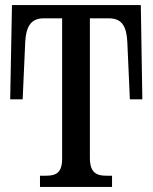

<svg xmlns="http://www.w3.org/2000/svg" viewBox="-20 -734 599 754"><path d="M137 0H420V-44H398C362 -44 333 -53 333 -114V-662H408C461 -662 477 -627 480 -569L490 -344H539L533 -714H27L20 -344H69L79 -568C82 -626 99 -662 151 -662H224V-110C224 -52 196 -44 160 -44H137Z"/></svg>

Font: Noto Serif Condensed Medium
Style: Regular
Weight: 500
Width: 3
Designer: Monotype Design Team
Foundry: Monotype Imaging Inc.
Version: Version 2.015